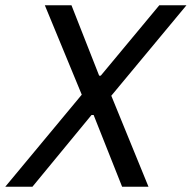

<svg xmlns="http://www.w3.org/2000/svg" viewBox="-51 -708 727 728"><path d="M-31 0 259 -349 119 -688H220L325 -421H331L553 -688H656L371 -345L512 0H412L304 -272H296L72 0Z"/></svg>

Font: Saira Semi Condensed
Style: Italic
Weight: 400
Width: 4
Italic angle: -12°
Designer: Hector Gatti with collaboration of the Omnibus-Type team
Foundry: Omnibus-Type
Version: Version 1.001; ttfautohint (v1.8)